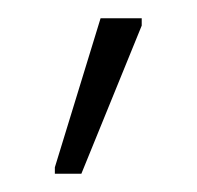

<svg xmlns="http://www.w3.org/2000/svg" viewBox="-20 -796 215 210"><path d="M40 -606V-613L90 -776H135V-768L69 -606Z"/></svg>

Font: Noto Sans ExtraLight
Style: Regular
Weight: 200
Designer: Monotype Design Team
Foundry: Monotype Imaging Inc.
Version: Version 2.007